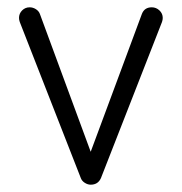

<svg xmlns="http://www.w3.org/2000/svg" viewBox="-20 -505 497 525"><path d="M425 -456Q425 -451 423 -445L256 -18Q248 0 228 0Q220 0 212 -5Q204 -10 201 -18L34 -445Q32 -451 32 -456Q32 -468 40.5 -476.5Q49 -485 61 -485Q70 -485 78 -480Q86 -475 89 -467L228 -90L368 -467Q375 -485 395 -485Q407 -485 416 -476.5Q425 -468 425 -456Z"/></svg>

Font: Hanken Light
Style: Light
Weight: 300
Designer: Alfredo Marco Pradil
Foundry: Hanken Design Co.
Version: Version 2.06 2014